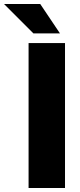

<svg xmlns="http://www.w3.org/2000/svg" viewBox="-87 -934 398 954"><path d="M55 0H236V-720H55ZM-67 -914 79 -768H211L113 -914Z"/></svg>

Font: Aspekta 800
Style: Regular
Weight: 800
Designer: Ivo Dolenc
Version: Version 2.000